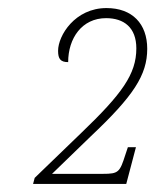

<svg xmlns="http://www.w3.org/2000/svg" viewBox="-20 -842 385 476"><path d="M62 -386H293L317 -477H297L291 -459C277 -415 274 -411 235 -411H109L205 -504C311 -604 345 -656 345 -721C345 -783 308 -822 244 -822C166 -822 124 -754 124 -716C124 -696 130 -688 149 -688C149 -747 183 -797 243 -797C287 -797 318 -774 318 -722C318 -658 282 -609 182 -513L66 -401Z"/></svg>

Font: Noto Serif Condensed Thin
Style: Italic
Weight: 100
Width: 3
Italic angle: -12°
Designer: Monotype Design Team
Foundry: Monotype Imaging Inc.
Version: Version 2.013